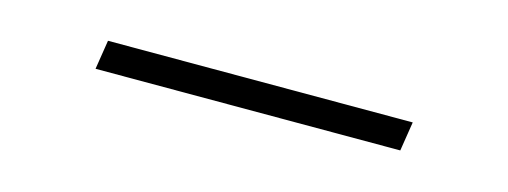

<svg xmlns="http://www.w3.org/2000/svg" viewBox="-19 -460 638 241"><g transform="rotate(15 300.0 -340.0)"><path d="M99 -321 105 -359H501L495 -321Z"/></g></svg>

Font: Iosevka Curly Slab XLtEx
Style: Italic
Weight: 200
Width: 7
Italic angle: -9°
Monospace: yes
Designer: Belleve Invis
Foundry: Belleve Invis
Version: Version 11.1.0; ttfautohint (v1.8.3)